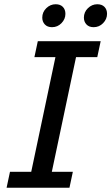

<svg xmlns="http://www.w3.org/2000/svg" viewBox="-20 -884 524 904"><path d="M11 0 27 -75H127L241 -615H142L158 -690H454L438 -615H338L224 -75H323L307 0ZM179 -801Q179 -827 198 -845.5Q217 -864 242 -864Q264 -864 276 -851.5Q288 -839 288 -819Q288 -794 269.5 -775Q251 -756 225 -756Q203 -756 191 -769Q179 -782 179 -801ZM375 -801Q375 -827 394 -845.5Q413 -864 438 -864Q460 -864 472 -851.5Q484 -839 484 -819Q484 -794 465.5 -775Q447 -756 421 -756Q399 -756 387 -769Q375 -782 375 -801Z"/></svg>

Font: Radio Canada
Style: Italic
Weight: 400
Italic angle: -12°
Designer: Charles Daoud, Etienne Aubert Bonn, Alexandre Saumier Demers, Jacques Le Bailly
Foundry: Radio-Canada
Version: Version 2.104;gftools[0.9.28.dev5+ged2979d]